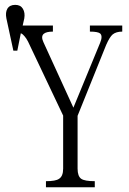

<svg xmlns="http://www.w3.org/2000/svg" viewBox="-20 -785 540 806"><path d="M52.7 -572.3 67.4 -645.5Q76.2 -641.6 83 -632.8Q90.8 -624 97.7 -610.4L245.1 -299.8V-77.1Q245.1 -44.9 227.5 -34.2Q213.9 -24.4 172.9 -24.4V1H377.9V-24.4Q335.9 -24.4 321.3 -34.2Q305.7 -44.9 305.7 -77.1V-298.8L425.8 -596.7Q440.4 -629.9 453.1 -640.6Q467.8 -652.3 493.2 -652.3V-677.7H357.4V-652.3Q390.6 -652.3 400.4 -644.5Q412.1 -633.8 400.4 -605.5L288.1 -333L162.1 -608.4Q151.4 -631.8 163.1 -642.6Q173.8 -652.3 202.1 -652.3V-677.7H75.2L82 -708Q85.9 -731.4 76.2 -748Q66.4 -764.6 43.9 -764.6Q20.5 -764.6 10.7 -748Q2 -732.4 6.8 -708L36.1 -572.3Z"/></svg>

Font: BatangChe
Style: Regular
Weight: 400
Monospace: yes
Version: Version 2.21